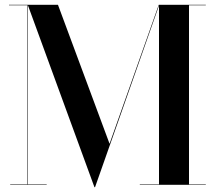

<svg xmlns="http://www.w3.org/2000/svg" viewBox="-20 -770 895 800"><path d="M22.5 -2V0H174.5V-2H96.5V-747.5L373.5 10H376L642.5 -747V-2H562.5V0H837.5V-2H767.5V-748H837.5V-750H641.5L436.5 -171L221.5 -750H17.5V-748H94.5V-2Z"/></svg>

Font: Bodoni* 96pt Medium
Style: Regular
Weight: 500
Version: Version 2.3